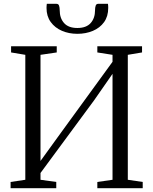

<svg xmlns="http://www.w3.org/2000/svg" viewBox="-20 -985 802 1005"><path d="M35.5 0V-32.5L112.5 -44V-698L38 -710.5V-743H277V-710.5L192 -698V-142.5L299.5 -291L569 -661.5V-698L489.5 -710.5V-743H723.5V-710.5L649 -698V-44L727 -32.5V0H489.5V-32.5L569 -44V-598.5L473 -460.5L192 -79.5V-44L274.5 -32.5V0ZM275.5 -965Q286 -965 289.2 -955.2Q292.5 -945.5 292.5 -931.5Q292.5 -890 315.5 -864.2Q338.5 -838.5 385 -838.5Q431.5 -838.5 454.5 -864.2Q477.5 -890 477.5 -931.5Q477.5 -945.5 480.8 -955.2Q484 -965 494 -965H545Q546 -960.5 546.2 -954.8Q546.5 -949 546.5 -943.5Q546.5 -899.5 524.8 -869.2Q503 -839 466.2 -823.5Q429.5 -808 385 -808Q340.5 -808 304 -823.8Q267.5 -839.5 245.5 -869.8Q223.5 -900 223.5 -943.5Q223.5 -949 224 -954.8Q224.5 -960.5 225 -965Z"/></svg>

Font: Merriweather 72pt Light
Style: Regular
Weight: 300
Version: Version 2.100